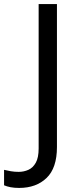

<svg xmlns="http://www.w3.org/2000/svg" viewBox="-98 -734 391 944"><path d="M-4 190Q-28 190 -46 186.5Q-64 183 -78 177V101Q-62 105 -44 108Q-26 111 -6 111Q19 111 41.5 101Q64 91 78 66Q92 41 92 -4V-714H182V-11Q182 92 131 141Q80 190 -4 190Z"/></svg>

Font: Noto Sans Zanabazar Square
Style: Regular
Weight: 400
Version: Version 2.005; ttfautohint (v1.8.4.7-5d5b)